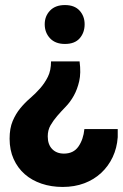

<svg xmlns="http://www.w3.org/2000/svg" viewBox="-20 -490 487 760"><path d="M228 250Q183 250 144.5 237Q106 224 78 199.5Q50 175 34 139.5Q18 104 18 59Q18 18 30 -10.5Q42 -39 60 -61Q78 -83 99.5 -101.5Q121 -120 139 -140.5Q157 -161 169.5 -186Q182 -211 182 -247H295Q301 -201 293.5 -168.5Q286 -136 272 -111Q258 -86 240 -67.5Q222 -49 206.5 -31Q191 -13 180 6Q169 25 169 50Q169 82 186.5 100Q204 118 233 118Q271 118 290.5 90Q310 62 314 21H446V53Q443 96 426 132Q409 168 380.5 194.5Q352 221 313.5 235.5Q275 250 228 250ZM237 -316Q199 -316 178 -338.5Q157 -361 157 -394Q157 -426 178 -448Q199 -470 237 -470Q275 -470 295 -448Q315 -426 315 -394Q315 -361 295.5 -338.5Q276 -316 237 -316Z"/></svg>

Font: Tilda Sans Extra Bold
Style: Regular
Weight: 800
Designer: ParaType Ltd
Foundry: ParaType Ltd
Version: Version 1.009